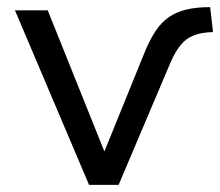

<svg xmlns="http://www.w3.org/2000/svg" viewBox="-20 -519 618 539"><path d="M230 0 22 -490H114L281 -74H265L388 -377Q402 -410 417.5 -433Q433 -456 453.5 -470.5Q474 -485 502.5 -492Q531 -499 570 -499L578 -429Q545 -428 523.5 -419.5Q502 -411 487 -392.5Q472 -374 458 -342L313 0Z"/></svg>

Font: Nunito Sans 10pt
Style: Regular
Weight: 400
Designer: Vernon Adams
Foundry: Vernon Adams
Version: Version 3.101;gftools[0.9.27]